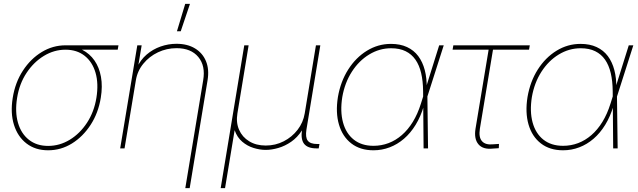

<svg xmlns="http://www.w3.org/2000/svg" viewBox="-20 -762 3275 986"><path d="M227.1 9.8Q161.6 9.8 116.2 -25.1Q70.8 -60.1 51.8 -120.8Q32.7 -181.6 45.4 -259.8Q58.1 -338.9 97.7 -399.4Q137.2 -460 194.1 -494.6Q251 -529.3 316.4 -529.3H588.4L584.5 -506.8H370.6H316.4Q257.8 -506.8 205.6 -475.1Q153.3 -443.4 116.5 -387.9Q79.6 -332.5 67.9 -259.8Q56.2 -187.5 72.3 -131.6Q88.4 -75.7 128.4 -44.2Q168.5 -12.7 227.1 -12.7Q286.1 -12.7 338.1 -44.2Q390.1 -75.7 426.8 -131.6Q463.4 -187.5 475.1 -259.8Q486.8 -332.5 470.7 -388.2Q454.6 -443.8 414.8 -475.3Q375 -506.8 316.4 -506.8L315.9 -525.4Q364.7 -525.4 402.8 -505.9Q440.9 -486.3 465.3 -451.2Q489.7 -416 498.5 -367.4Q507.3 -318.8 497.6 -259.8Q484.9 -181.6 445.3 -120.8Q405.8 -60.1 349.4 -25.1Q293 9.8 227.1 9.8Z M677.7 -349.6 619.6 0H597.2L685.1 -529.3H707.5L688 -412.1H682.1Q700.7 -454.1 732.9 -481.7Q765.1 -509.3 804.9 -523.2Q844.7 -537.1 886.2 -537.1Q942.4 -537.1 981.4 -513.4Q1020.5 -489.7 1037.8 -447.8Q1055.2 -405.8 1045.9 -349.6L954.1 204.1H931.6L1023.4 -349.6Q1036.1 -423.8 998.5 -469.2Q960.9 -514.6 886.7 -514.6Q835.9 -514.6 791.3 -493.4Q746.6 -472.2 716.1 -434.8Q685.5 -397.5 677.7 -349.6ZM888.7 -601.6 931.2 -742.2H955.6L908.2 -601.6Z M1113.3 204.1 1234.4 -529.3H1256.8L1199.2 -179.7Q1191.4 -132.8 1207.8 -95.5Q1224.1 -58.1 1259.8 -36.4Q1295.4 -14.6 1344.7 -14.6Q1394.5 -14.6 1437 -36.4Q1479.5 -58.1 1508.3 -95.5Q1537.1 -132.8 1544.9 -179.7L1602.5 -529.3H1625L1553.7 -96.7Q1547.4 -56.6 1560.5 -39.6Q1573.7 -22.5 1608.9 -22.5H1620.6L1616.7 0H1605Q1560.1 0 1541.7 -23.4Q1523.4 -46.9 1531.2 -96.7L1544.9 -179.7H1562.5Q1553.7 -127.9 1530.5 -92Q1507.3 -56.2 1475.6 -34.2Q1443.8 -12.2 1409.4 -2.2Q1375 7.8 1344.7 7.8Q1314.5 7.8 1282.2 -2.2Q1250 -12.2 1224.1 -34.2Q1198.2 -56.2 1185.5 -92Q1172.9 -127.9 1181.6 -179.7H1199.2L1135.7 204.1Z M1897.9 9.8Q1829.6 9.8 1784.2 -25.4Q1738.8 -60.5 1720.7 -122.3Q1702.6 -184.1 1715.3 -263.7Q1729 -343.3 1768.1 -404.8Q1807.1 -466.3 1864.3 -501.5Q1921.4 -536.6 1987.8 -536.6Q2035.2 -536.6 2070.3 -520.3Q2105.5 -503.9 2127.9 -473.9Q2150.4 -443.8 2161.4 -401.9Q2172.4 -359.9 2171.4 -308.1H2177.2L2174.8 -268.1L2178.2 0H2155.3L2152.8 -294.4Q2152.3 -345.7 2142.8 -386.5Q2133.3 -427.2 2113.5 -455.6Q2093.8 -483.9 2063 -499Q2032.2 -514.2 1988.3 -514.2Q1928.7 -514.2 1876 -482.2Q1823.2 -450.2 1786.9 -393.6Q1750.5 -336.9 1737.8 -263.7Q1726.1 -189.9 1741.5 -133.3Q1756.8 -76.7 1796.9 -44.9Q1836.9 -13.2 1897.9 -13.2Q1938.5 -13.2 1975.3 -27.1Q2012.2 -41 2043.7 -68.4Q2075.2 -95.7 2100.1 -136.2Q2125 -176.8 2141.6 -230L2235.4 -529.3H2258.8L2173.8 -263.2L2162.6 -218.3H2156.7Q2140.6 -163.6 2114.5 -121.1Q2088.4 -78.6 2054.7 -49.6Q2021 -20.5 1981.2 -5.4Q1941.4 9.8 1897.9 9.8Z M2511.7 1Q2460.4 6.8 2437 -21Q2413.6 -48.8 2421.9 -100.6L2489.3 -506.8H2304.2L2308.1 -529.3H2700.7L2696.8 -506.8H2511.7L2444.3 -100.6Q2437.5 -57.1 2455.3 -36.9Q2473.1 -16.6 2513.7 -21Q2521 -21.5 2528.3 -22Q2535.6 -22.5 2542.5 -22.9L2541.5 -1Q2534.2 -0.5 2526.9 0Q2519.5 0.5 2511.7 1Z M2871.6 9.8Q2803.2 9.8 2757.8 -25.4Q2712.4 -60.5 2694.3 -122.3Q2676.3 -184.1 2689 -263.7Q2702.6 -343.3 2741.7 -404.8Q2780.8 -466.3 2837.9 -501.5Q2895 -536.6 2961.4 -536.6Q3008.8 -536.6 3043.9 -520.3Q3079.1 -503.9 3101.6 -473.9Q3124 -443.8 3135 -401.9Q3146 -359.9 3145 -308.1H3150.9L3148.4 -268.1L3151.9 0H3128.9L3126.5 -294.4Q3126 -345.7 3116.5 -386.5Q3106.9 -427.2 3087.2 -455.6Q3067.4 -483.9 3036.6 -499Q3005.9 -514.2 2961.9 -514.2Q2902.3 -514.2 2849.6 -482.2Q2796.9 -450.2 2760.5 -393.6Q2724.1 -336.9 2711.4 -263.7Q2699.7 -189.9 2715.1 -133.3Q2730.5 -76.7 2770.5 -44.9Q2810.5 -13.2 2871.6 -13.2Q2912.1 -13.2 2949 -27.1Q2985.8 -41 3017.3 -68.4Q3048.8 -95.7 3073.7 -136.2Q3098.6 -176.8 3115.2 -230L3209 -529.3H3232.4L3147.5 -263.2L3136.2 -218.3H3130.4Q3114.3 -163.6 3088.1 -121.1Q3062 -78.6 3028.3 -49.6Q2994.6 -20.5 2954.8 -5.4Q2915 9.8 2871.6 9.8Z"/></svg>

Font: Inter 24pt Thin
Style: Italic
Weight: 250
Italic angle: -9.3988°
Version: Version 4.001;git-66647c0bb